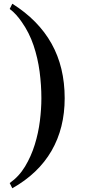

<svg xmlns="http://www.w3.org/2000/svg" viewBox="-20 -896 490 1030"><path d="M327 -369Q327 -209 256.5 -87Q186 35 46 114L32 86Q82 51 114.5 -3Q147 -57 166.5 -120Q186 -183 194 -247.5Q202 -312 202 -369Q202 -439 192.5 -511.5Q183 -584 160 -652.5Q137 -721 96 -779Q83 -798 67 -816Q51 -834 32 -848L46 -876Q186 -788 256.5 -662Q327 -536 327 -369Z"/></svg>

Font: Kaisei Decol
Style: Bold
Weight: 700
Designer: Font-Kai, 金井和夫
Foundry: KAZUO KANAI
Version: Version 5.003